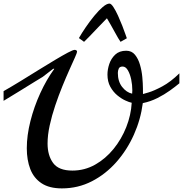

<svg xmlns="http://www.w3.org/2000/svg" viewBox="-41 -1026 1023 1074"><path d="M305.2 27.8Q234.4 27.8 191.2 -1Q147.9 -29.8 128.4 -80.3Q108.9 -130.9 108.9 -196.8Q108.9 -268.6 129.2 -348.6Q149.4 -428.7 184.3 -504.9Q219.2 -581.1 262.2 -640.1Q262.2 -642.1 259.8 -642.1Q258.3 -642.1 253.9 -639.2L198.2 -596.2Q187.5 -590.3 152.8 -568.6Q118.2 -546.9 71.5 -518.3Q24.9 -489.7 -21 -461.9V-516.1Q24.4 -542 75 -573Q125.5 -604 175 -634.8Q224.6 -665.5 267.1 -690.9Q309.6 -716.3 338.6 -731.7Q367.7 -747.1 377 -747.1Q381.3 -747.1 385.7 -744.6Q390.1 -742.2 390.1 -736.8Q390.1 -731.4 378.2 -704.6Q366.2 -677.7 347.4 -636Q328.6 -594.2 307.6 -542.7Q286.6 -491.2 267.8 -435.3Q249 -379.4 237.1 -325Q225.1 -270.5 225.1 -223.1Q225.1 -156.7 256.1 -114.3Q287.1 -71.8 363.8 -71.8Q432.1 -71.8 490.7 -104.7Q549.3 -137.7 594 -192.6Q638.7 -247.6 665.3 -314.9Q691.9 -382.3 695.8 -451.2Q682.6 -453.6 660.2 -463.9Q637.7 -474.1 614.7 -493.2Q591.8 -512.2 575.9 -541Q560.1 -569.8 560.1 -608.9Q560.1 -637.2 570.3 -668Q580.6 -698.7 603.5 -720.5Q626.5 -742.2 665 -742.2Q695.8 -742.2 714.1 -719.7Q732.4 -697.3 742.2 -663.3Q752 -629.4 755.1 -594.2Q758.3 -559.1 758.5 -532.7Q758.8 -506.3 758.8 -500Q758.8 -500 789.3 -508.8Q819.8 -517.6 866.7 -542.7Q913.6 -567.9 962.4 -615.7V-560.1Q941.4 -542.5 909.9 -519.8Q878.4 -497.1 839.6 -477.5Q800.8 -458 757.8 -449.2Q746.1 -357.9 708 -272.7Q669.9 -187.5 610.1 -119.6Q550.3 -51.8 472.9 -12Q395.5 27.8 305.2 27.8ZM698.2 -502Q698.2 -506.3 698.7 -511.5Q699.2 -516.6 699.2 -521Q699.2 -550.8 692.9 -581.3Q686.5 -611.8 674.3 -632.8Q662.1 -653.8 645 -653.8Q628.4 -653.8 623.3 -642.3Q618.2 -630.9 618.2 -618.2Q618.2 -570.3 642.3 -539.6Q666.5 -508.8 698.2 -502ZM429.2 -792 400.4 -813Q416.5 -841.3 439.2 -874.5Q461.9 -907.7 486.6 -937.7Q511.2 -967.8 533.7 -986.8Q556.2 -1005.9 571.3 -1005.9Q580.6 -1005.9 593.3 -986.6Q606 -967.3 618.9 -939Q631.8 -910.6 643.1 -881.8Q654.3 -853 661.1 -833Q668 -813 668.5 -812L633.3 -792Q622.1 -807.6 601.1 -846.4Q580.1 -885.3 557.1 -923.8Q531.7 -897.9 506.6 -871.6Q481.4 -845.2 461.2 -824Q440.9 -802.7 429.2 -792Z"/></svg>

Font: Norican
Style: Regular
Weight: 400
Designer: Vernon Adams
Foundry: Vernon Adams
Version: Version 1.100; ttfautohint (v1.8.4.7-5d5b);gftools[0.9.33]